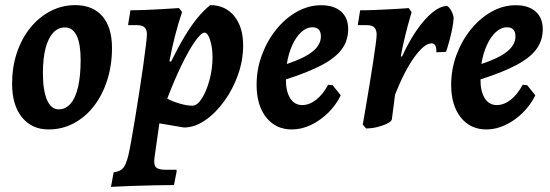

<svg xmlns="http://www.w3.org/2000/svg" viewBox="-20 -493 2146 749"><path d="M169.4 12Q104.2 12 65.7 -35.4Q27.2 -82.9 27.2 -166.4Q27.2 -231.1 45.7 -286.7Q64.1 -342.2 97.7 -383.9Q131.3 -425.6 176.4 -449.3Q221.4 -473 273.6 -473Q341.9 -473 379.4 -429.7Q416.9 -386.5 416.9 -306Q416.9 -238.6 398.4 -180.8Q380 -122.9 346.7 -79.6Q313.4 -36.4 268 -12.2Q222.7 12 169.4 12ZM209 -66.4Q235.7 -66.4 254.9 -88.1Q274.2 -109.8 284.4 -153.2Q294.6 -196.6 294.6 -259.5Q294.6 -321.6 279.2 -353.8Q263.8 -386 233 -386Q206.8 -386 187.3 -365.1Q167.9 -344.2 157.6 -304.6Q147.4 -265 147.4 -207.9Q147.4 -139.2 163.6 -102.8Q179.8 -66.4 209 -66.4Z M423.4 179.2Q448.7 176.3 460.1 163Q471.6 149.7 480.7 113.2Q485 94.9 492 56.4Q499 17.9 507.1 -32.1Q515.1 -82 523.5 -134.6Q531.8 -187.2 538.4 -234.6Q545 -281.9 549 -315.1Q553.1 -348.2 553.1 -358.1Q553.1 -377.3 544 -386.1Q534.9 -394.9 514.6 -394.9H479.5L488.7 -452.8Q511.5 -452.8 543.9 -454Q576.3 -455.2 611.7 -457.4Q647.1 -459.6 678.2 -461.5L690.3 -446.3Q659.8 -355.3 640.9 -254.1L647.2 -252.4Q675.9 -310.6 701 -352.2Q726.1 -393.8 750.4 -423.3Q774.6 -452.7 799.9 -473Q858.9 -473 893.7 -430.4Q928.5 -387.8 928.5 -315.6Q928.5 -257.7 908.4 -201Q888.3 -144.4 854.6 -98Q820.9 -51.5 780 -23.6Q739.2 4.4 697.6 4.4L601.7 -11.8L582.9 120.2Q578.9 148.6 587.9 158.9Q596.9 169.2 624.9 169.2H668.2L669.2 175.2L658.7 228.9Q624.5 228.9 581 229.9Q537.6 230.9 493.7 232.4Q449.7 233.9 412.9 235.9ZM777.9 -365.7Q764.7 -365.7 740.5 -331.2Q716.3 -296.8 688 -238.4Q659.7 -180 632.5 -108.3Q655 -96.2 682.6 -88.4Q710.3 -80.7 730.1 -80.7Q749.5 -80.7 767.5 -109Q785.6 -137.4 797.3 -181Q809.1 -224.6 809.1 -269.8Q809.1 -295.5 804.6 -317.4Q800.1 -339.3 793.2 -352.5Q786.3 -365.7 777.9 -365.7Z M1338.3 -379.2Q1338.3 -335.4 1313.9 -301.7Q1289.4 -268 1236.3 -239.7Q1183.2 -211.3 1095.4 -183.2Q1095 -137.3 1111.8 -110.2Q1128.6 -83.1 1158.6 -83.1Q1186.8 -83.1 1213.2 -103.7Q1239.6 -124.3 1260.1 -162.4L1277.7 -160.5L1309.3 -121.2Q1291.2 -83.5 1260.2 -53Q1229.1 -22.6 1192.4 -5.3Q1155.7 12 1118.6 12Q1055.6 12 1018.3 -35.2Q981 -82.4 981 -162Q981 -222.7 1001.6 -278.4Q1022.2 -334.2 1057.7 -378Q1093.1 -421.8 1138.3 -447.2Q1183.6 -472.6 1232.8 -472.6Q1282.5 -472.6 1310.4 -448.1Q1338.3 -423.5 1338.3 -379.2ZM1198.5 -386.6Q1176.1 -386.6 1155.8 -368.3Q1135.5 -350 1120.5 -317.7Q1105.6 -285.4 1098.9 -243.3Q1167.9 -266.2 1199.8 -292.4Q1231.8 -318.5 1231.8 -351Q1231.8 -386.6 1198.5 -386.6Z M1395.2 -7.2Q1395.2 -7.2 1399.2 -29.8Q1403.2 -52.4 1409.2 -88.8Q1415.2 -125.3 1422.3 -167.2Q1429.3 -209.2 1435.3 -248.8Q1441.3 -288.5 1445.3 -317.9Q1449.3 -347.2 1449.3 -357.2Q1449.3 -376.7 1440.5 -385.8Q1431.7 -394.9 1410.8 -394.9H1375.7L1384.9 -452.8Q1412.5 -452.8 1444.9 -454.2Q1477.4 -455.7 1506.9 -457.1Q1536.5 -458.6 1555.4 -460Q1574.4 -461.5 1574.4 -461.5L1585.7 -445.4Q1585.7 -445.4 1578.2 -419.6Q1570.7 -393.8 1560.9 -354.4Q1551.1 -315 1543.4 -273.1L1548.7 -273Q1575 -330.9 1605.2 -374.6Q1635.4 -418.4 1665.9 -443.6Q1696.4 -468.8 1724.2 -469.9Q1732.8 -464.8 1740.4 -451.1Q1748 -437.5 1749.8 -422.5Q1748.5 -402.2 1743.8 -379.2Q1739.1 -356.2 1733.7 -336.1Q1728.3 -315.9 1724.1 -303.3Q1719.8 -290.7 1719.8 -290.7L1682.3 -289Q1682.7 -308 1677.9 -315.9Q1673 -323.8 1663.6 -323.8Q1635.2 -323.8 1596.6 -270.3Q1557.9 -216.9 1521.1 -123.8L1508.8 -28Q1507.9 -20 1491.6 -11.6Q1475.3 -3.2 1452.4 2.5Q1429.6 8.1 1408.1 8.1Z M2097.3 -379.2Q2097.3 -335.4 2072.9 -301.7Q2048.4 -268 1995.3 -239.7Q1942.2 -211.3 1854.4 -183.2Q1854 -137.3 1870.8 -110.2Q1887.6 -83.1 1917.6 -83.1Q1945.8 -83.1 1972.2 -103.7Q1998.6 -124.3 2019.1 -162.4L2036.7 -160.5L2068.3 -121.2Q2050.2 -83.5 2019.2 -53Q1988.1 -22.6 1951.4 -5.3Q1914.7 12 1877.6 12Q1814.6 12 1777.3 -35.2Q1740 -82.4 1740 -162Q1740 -222.7 1760.6 -278.4Q1781.2 -334.2 1816.7 -378Q1852.1 -421.8 1897.3 -447.2Q1942.6 -472.6 1991.8 -472.6Q2041.5 -472.6 2069.4 -448.1Q2097.3 -423.5 2097.3 -379.2ZM1957.5 -386.6Q1935.1 -386.6 1914.8 -368.3Q1894.5 -350 1879.5 -317.7Q1864.6 -285.4 1857.9 -243.3Q1926.9 -266.2 1958.8 -292.4Q1990.8 -318.5 1990.8 -351Q1990.8 -386.6 1957.5 -386.6Z"/></svg>

Font: Alegreya
Style: Italic
Weight: 400
Italic angle: -7°
Designer: Juan Pablo del Peral
Foundry: Huerta Tipografica
Version: Version 2.009